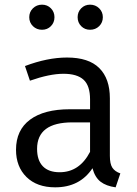

<svg xmlns="http://www.w3.org/2000/svg" viewBox="-20 -782 582 814"><path d="M158.2 -655.8Q135.3 -655.8 119.6 -671.1Q104 -686.5 104 -709Q104 -731.4 119.6 -746.8Q135.3 -762.2 158.2 -762.2Q180.7 -762.2 195.8 -746.8Q210.9 -731.4 210.9 -709Q210.9 -686.5 195.8 -671.1Q180.7 -655.8 158.2 -655.8ZM361.8 -655.8Q339.4 -655.8 324.2 -671.1Q309.1 -686.5 309.1 -709Q309.1 -731.4 324.2 -746.8Q339.4 -762.2 361.8 -762.2Q384.8 -762.2 400.4 -746.8Q416 -731.4 416 -709Q416 -686.5 400.4 -671.1Q384.8 -655.8 361.8 -655.8ZM445.8 -121.1Q445.8 -86.9 456.5 -70.8Q467.3 -54.7 490.2 -46.9L470.2 12.2Q430.2 6.8 406.2 -11.7Q382.3 -30.3 372.1 -68.8Q318.4 12.2 213.9 12.2Q136.7 12.2 92.3 -31.5Q47.9 -75.2 47.9 -147Q47.9 -230.5 107.4 -274.7Q167 -318.8 275.9 -318.8H361.8V-360.8Q361.8 -418.5 334.5 -443.8Q307.1 -469.2 249 -469.2Q190.4 -469.2 106.9 -439.9L85.9 -502Q181.2 -538.1 264.2 -538.1Q356 -538.1 400.9 -493.4Q445.8 -448.7 445.8 -365.2ZM232.9 -51.8Q316.9 -51.8 361.8 -138.2V-263.2H287.1Q137.2 -263.2 137.2 -150.9Q137.2 -102.5 161.6 -77.1Q186 -51.8 232.9 -51.8Z"/></svg>

Font: Fira Sans Book
Style: Regular
Weight: 350
Designer: Carrois Corporate & Edenspiekermann AG
Foundry: Carrois Corporate GbR & Edenspiekermann AG
Version: Version 4.203;PS 004.203;hotconv 1.0.88;makeotf.lib2.5.64775